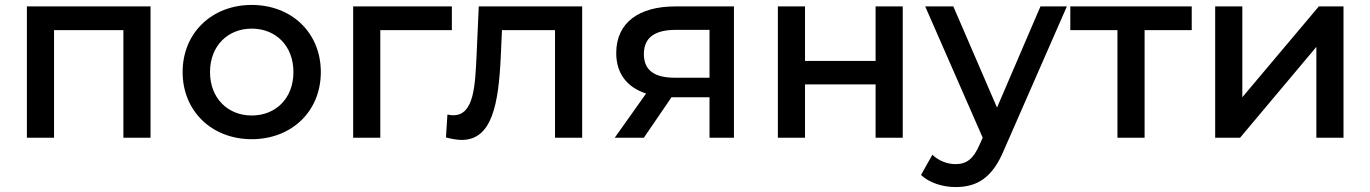

<svg xmlns="http://www.w3.org/2000/svg" viewBox="-20 -558 5553 778"><path d="M199 -436H480V0H590V-532H89V0H199Z M1000 6C1162 6 1280 -107 1280 -266C1280 -425 1162 -538 1000 -538C839 -538 720 -425 720 -266C720 -107 839 6 1000 6ZM1000 -90C904 -90 831 -159 831 -266C831 -373 904 -442 1000 -442C1097 -442 1169 -373 1169 -266C1169 -159 1097 -90 1000 -90Z M1521 -436H1811V-532H1411V0H1521Z M1787 -1C1811 5 1832 9 1851 9C1974 9 2000 -137 2009 -325L2014 -436H2229V0H2339V-532H1920L1911 -331C1905 -215 1902 -91 1817 -91C1810 -91 1802 -92 1793 -94Z M2715 -243C2632 -243 2589 -273 2589 -339C2589 -408 2636 -437 2719 -437H2855V-243ZM2701 -164C2703 -164 2705 -164 2707 -164H2855V0H2954V-532H2716C2570 -532 2477 -467 2477 -343C2477 -260 2521 -204 2598 -179L2471 0H2589Z M3242 0V-216H3528V0H3638V-532H3528V-311H3242V-532H3132V0Z M3843 -532H3729L3962 0L3949 29C3924 86 3897 107 3852 107C3817 107 3783 93 3758 69L3712 151C3746 183 3800 200 3852 200C3937 200 4001 165 4049 48L4303 -532H4196L4020 -122Z M4618 -436H4809V-532H4317V-436H4508V0H4618Z M5005 0 5314 -368V0H5424V-532H5324L5014 -164V-532H4904V0Z"/></svg>

Font: Montserrat-Alt1 SemBd
Style: Regular
Weight: 600
Designer: Differentunic
Foundry: Differentunic
Version: Version 7.222